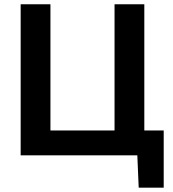

<svg xmlns="http://www.w3.org/2000/svg" viewBox="-20 -733 814 906"><path d="M634.5 152.5 628 0H77.5V-713H218V-117.5H520.5V-713H661V-117.5H752.5V152.5Z"/></svg>

Font: Commissioner SemiBold
Style: Regular
Weight: 600
Designer: Kostas Bartsokas
Foundry: Kostas Bartsokas
Version: Version 1.000; ttfautohint (v1.8.3)